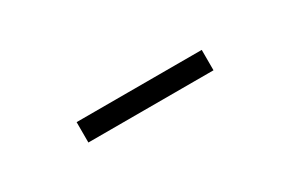

<svg xmlns="http://www.w3.org/2000/svg" viewBox="2 -899 617 408"><g transform="rotate(-30 310.0 -695.0)"><path d="M463.5 -669.5H156.5V-719.5H463.5Z"/></g></svg>

Font: Monaspace Neon Var
Style: Regular
Weight: 400
Designer: Riley Cran and the Lettermatic Team
Version: Version 1.000 (Monaspace Neon Var)